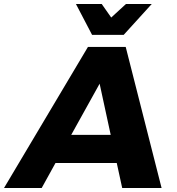

<svg xmlns="http://www.w3.org/2000/svg" viewBox="-79 -933 880 953"><path d="M723 0H527.5L500.5 -124H196.5L128 0H-59L357.5 -700H545ZM470.5 -263.5 415.5 -517.5 274.5 -263.5ZM535 -760H378L298 -913H426L473 -846L546 -913H674Z"/></svg>

Font: Argentum Sans
Style: Bold Italic
Weight: 700
Italic angle: -11°
Designer: Julieta Ulanovsky (font), Cristiano Sobral (main changes and remaster)
Foundry: Julieta Ulanovsky (font), Cristiano Sobral (main changes and remaster)
Version: Version 2.007;June 15, 2022;FontCreator 14.0.0.2814 64-bit; 